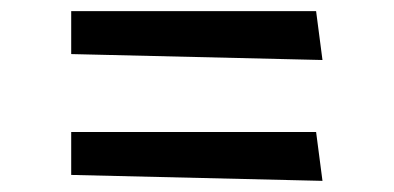

<svg xmlns="http://www.w3.org/2000/svg" viewBox="-20 -457 703 343"><path d="M556.1 -349.8 544.7 -437.1H107.2V-360.4ZM107.2 -144.5 556.1 -133.9 544.7 -221.2H107.2Z"/></svg>

Font: Inter 465
Style: Regular
Weight: 400
Designer: Rasmus Andersson
Foundry: rsms
Version: Version 3.019;Glyphs 3.1.2 (3151)